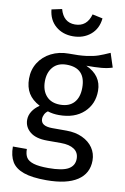

<svg xmlns="http://www.w3.org/2000/svg" viewBox="-106 -850 732 1123"><g transform="rotate(10 260.0 -288.0)"><path d="M520 -503Q490 -493 454 -490Q418 -487 366 -487Q459 -445 459 -354Q459 -275 405 -225Q351 -175 258 -175Q222 -175 191 -185Q179 -177 172 -163.5Q165 -150 165 -136Q165 -93 234 -93H318Q371 -93 412 -74Q453 -55 475.5 -22Q498 11 498 53Q498 130 435 171.5Q372 213 251 213Q166 213 116.5 195.5Q67 178 46 143Q25 108 25 53H108Q108 85 120 103.5Q132 122 163 131.5Q194 141 251 141Q334 141 369.5 120.5Q405 100 405 59Q405 22 377 3Q349 -16 299 -16H216Q149 -16 114.5 -44.5Q80 -73 80 -116Q80 -142 95 -166Q110 -190 138 -209Q92 -233 70.5 -268.5Q49 -304 49 -355Q49 -408 75.5 -450Q102 -492 148.5 -515.5Q195 -539 252 -539Q314 -538 356 -543.5Q398 -549 425.5 -558.5Q453 -568 493 -586ZM143 -355Q143 -301 172 -268.5Q201 -236 254 -236Q308 -236 336.5 -267.5Q365 -299 365 -356Q365 -473 252 -473Q200 -473 171.5 -440.5Q143 -408 143 -355ZM108 -776 169 -789Q190 -713 258 -713Q329 -713 350 -789L411 -776Q405 -714 362.5 -678.5Q320 -643 258 -643Q197 -643 155.5 -678.5Q114 -714 108 -776Z"/></g></svg>

Font: Fira GO
Style: Regular
Weight: 400
Designer: Carrois Corporate
Foundry: Carrois Corporate GbR
Version: Version 0.300